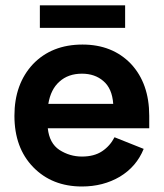

<svg xmlns="http://www.w3.org/2000/svg" viewBox="-20 -675 603 708"><path d="M441.4 -655.3Q362.3 -655.3 127 -655.3Q127 -633.8 127 -572.3Q205.1 -572.3 441.4 -572.3Q441.4 -592.8 441.4 -655.3ZM530.3 -248Q530.3 -367.2 462.9 -439.5Q394.5 -510.7 284.2 -510.7Q170.9 -510.7 101.6 -438.5Q33.2 -365.2 33.2 -248Q33.2 -129.9 102.5 -58.6Q171.9 12.7 282.2 12.7Q360.4 12.7 421.9 -23.4Q483.4 -60.5 509.8 -126Q473.6 -140.6 402.3 -168.9Q385.7 -136.7 356.4 -117.2Q327.1 -97.7 282.2 -97.7Q237.3 -97.7 199.2 -122.1Q162.1 -146.5 156.2 -202.1Q280.3 -202.1 530.3 -202.1Q530.3 -213.9 530.3 -248ZM282.2 -403.3Q330.1 -403.3 361.3 -376Q393.6 -348.6 397.5 -292Q317.4 -292 158.2 -292Q167 -345.7 199.2 -374Q231.4 -403.3 282.2 -403.3Z"/></svg>

Font: BM-Biotif
Style: Bold
Weight: 400
Designer: Deni Anggara
Version: Version 1.000;PS 001.000;hotconv 1.0.88;makeotf.lib2.5.64776